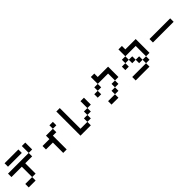

<svg xmlns="http://www.w3.org/2000/svg" viewBox="541 -2896 4918 4918"><g transform="rotate(-45 3000.0 -437.5)"><path d="M0 -500V-625H750V-500H500V-125H375V-500ZM125 0V-125H375V0ZM125 -750V-875H625V-750ZM750 -625V-875H875V-625Z M1125 -375V-500H1375V-625H1625V-500H1500V0H1375V-375ZM1625 -625V-750H1750V-625Z M2000 0V-875H2125V-125H2375V0ZM2375 -125V-250H2500V-125ZM2500 -250V-375H2625V-250ZM2625 -625H2750V-375H2625Z M3000 -375V-500H3125V-375ZM3125 0V-125H3375V0ZM3125 -500V-625H3250V-500ZM3250 -625V-875H3375V-750H3750V-375H3625V-625ZM3375 -125V-250H3500V-125ZM3500 -250V-375H3625V-250Z M4000 0V-125H4500V0ZM4000 -375V-500H4125V-375ZM4250 -625V-500H4125V-625ZM4250 -500H4375V-375H4250ZM4250 -875H4375V-750H4750V-250H4625V-625H4250ZM4500 -250H4625V-125H4500ZM4500 -375V-250H4375V-375Z M5000 -375V-500H5750V-375Z"/></g></svg>

Font: GalmuriMono7 Regular
Style: Regular
Weight: 400
Designer: Lee Minseo (quiple)
Version: Version 2.399;hotconv 1.1.1;makeotfexe 2.6.0 DEVELOPMENT